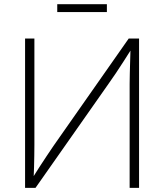

<svg xmlns="http://www.w3.org/2000/svg" viewBox="-20 -915 799 935"><path d="M657.2 0H611.3V-506.3Q611.3 -529.3 612.1 -557.6Q612.8 -585.9 613.8 -618.2Q614.7 -650.4 615.7 -685.5L625.5 -684.6Q602.1 -647.5 582.3 -616.7Q562.5 -585.9 544.4 -558.8Q526.4 -531.7 507.8 -505.9L152.8 0H102.1V-727.5H147.5V-210Q147.5 -185.5 147 -158Q146.5 -130.4 145.8 -100.8Q145 -71.3 143.6 -41L134.3 -42Q152.8 -71.8 171.1 -100.1Q189.5 -128.4 207 -154.8Q224.6 -181.2 240.2 -204.1L606.9 -727.5H657.2ZM500.5 -894.5V-856.4H258.8V-894.5Z"/></svg>

Font: Inter 16pt ExtraLight
Style: Regular
Weight: 250
Version: Version 4.001;git-66647c0bb